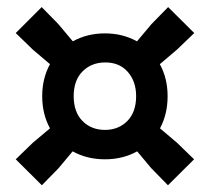

<svg xmlns="http://www.w3.org/2000/svg" viewBox="-20 -648 606 555"><path d="M101 -112.5 25.5 -187.5 75 -235.5 124.5 -277Q102 -318 102 -370Q102 -421.5 124.5 -462.5L75 -504.5L25.5 -552.5L100.5 -627.5L148.5 -578.5L190.5 -528.5Q232 -551.5 283.5 -551.5Q334.5 -551.5 376 -528.5L418 -578.5L466 -627.5L541.5 -552.5L491.5 -504.5L442 -462.5Q464.5 -421.5 464.5 -370Q464.5 -318 442.5 -277L491.5 -235.5L541 -187.5L465.5 -112.5L417.5 -161.5L376.5 -210.5Q335 -187.5 283.5 -187.5Q231.5 -187.5 190 -210.5L149 -161.5ZM283.5 -272.5Q322.5 -272.5 348 -298.2Q373.5 -324 373.5 -370Q373.5 -412.5 349.5 -440Q325.5 -467.5 284.5 -467.5Q244.5 -467.5 218.8 -441.8Q193 -416 193 -370Q193 -324 218.5 -298.2Q244 -272.5 283.5 -272.5Z"/></svg>

Font: Encode Sans Condensed
Style: Bold
Weight: 700
Width: 3
Designer: Multiple Designers
Foundry: Impallari Type
Version: Version 3.000; ttfautohint (v1.8.3) -l 8 -r 50 -G 200 -x 14 